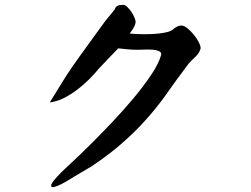

<svg xmlns="http://www.w3.org/2000/svg" viewBox="-20 -688 1040 797"><path d="M812.5 -485.4Q806.6 -466.8 792 -453.1Q777.3 -439.5 763.7 -424.8Q748 -403.3 735.8 -387.2Q723.6 -371.1 714.4 -358.4Q705.1 -345.7 697.8 -335.4Q690.4 -325.2 683.6 -315.4Q643.6 -257.8 604 -211.9Q564.5 -166 524.4 -127.9Q484.4 -89.8 443.4 -57.6Q402.3 -25.4 359.4 2.9L290 43.9Q285.2 46.9 269.5 56.6Q253.9 66.4 236.8 75.2Q219.7 84 206.1 87.9Q192.4 91.8 192.4 82Q192.4 69.3 237.3 24.4Q245.1 16.6 276.4 -12.2Q307.6 -41 350.1 -83Q392.6 -125 440.9 -175.8Q489.3 -226.6 532.2 -277.8Q575.2 -329.1 607.4 -377Q639.6 -424.8 649.4 -461.9Q649.4 -469.7 643.6 -473.6Q637.7 -477.5 628.9 -479.5Q620.1 -481.4 609.9 -481.9Q599.6 -482.4 590.8 -482.4Q581.1 -482.4 571.3 -481.9Q561.5 -481.4 550.8 -481.4Q528.3 -481.4 508.3 -483.4Q488.3 -485.4 470.7 -487.3Q451.2 -467.8 431.2 -446.3Q411.1 -424.8 389.6 -402.3Q373 -381.8 350.1 -358.9Q327.1 -335.9 300.8 -315.9Q274.4 -295.9 245.6 -281.2Q216.8 -266.6 186.5 -262.7Q214.8 -308.6 244.1 -356Q273.4 -403.3 313.5 -458L400.4 -578.1Q419.9 -605.5 435.1 -623Q450.2 -640.6 457 -650.4Q460.9 -668 491.2 -668Q499 -668 508.3 -659.2Q517.6 -650.4 525.4 -638.7Q533.2 -627 538.1 -615.2Q543 -603.5 543 -596.7Q543 -590.8 538.6 -580.6Q534.2 -570.3 518.6 -548.8Q545.9 -545.9 578.1 -545.9Q586.9 -545.9 603.5 -546.4Q620.1 -546.9 638.7 -548.8Q657.2 -550.8 673.3 -554.7Q689.5 -558.6 697.3 -565.4Q716.8 -582 732.4 -582Q744.1 -582 757.8 -570.8Q771.5 -559.6 783.7 -544.9Q795.9 -530.3 804.2 -514.6Q812.5 -499 812.5 -490.2V-485.4Z"/></svg>

Font: JasonHandwriting1
Style: Regular
Weight: 400
Version: Version 1.48.20